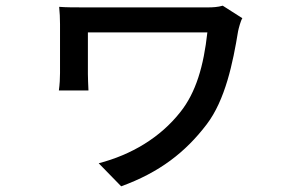

<svg xmlns="http://www.w3.org/2000/svg" viewBox="-20 -567 1040 675"><path d="M706 -129C772 -215 799 -347 817 -457C819 -467 826 -494 832 -503L763 -547C746 -542 728 -541 711 -541H701H276C242 -541 211 -541 188 -543C190 -524 191 -502 191 -482V-310C191 -292 190 -271 187 -249H291C290 -269 289 -295 289 -307V-453H709C696 -335 669 -242 614 -173C543 -83 442 -23 327 7L406 88C541 39 632 -32 706 -129Z"/></svg>

Font: Glow Sans SC Normal Medium
Style: Regular
Weight: 600
Designer: Ryoko NISHIZUKA (kana, bopomofo & ideographs); Paul D. Hunt (Latin, Greek & Cyrillic); Sandoll Communications, Soo-young
Version: Version 0.93